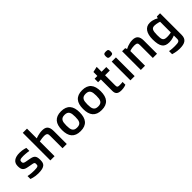

<svg xmlns="http://www.w3.org/2000/svg" viewBox="232 -2126 3736 3736"><g transform="rotate(-45 2100.5 -257.5)"><path d="M56.6 -99.1Q78.1 -94.2 104.5 -90.3Q127 -86.9 157.5 -84.5Q188 -82 224.6 -82Q264.6 -82 288.1 -85Q311.5 -87.9 323.5 -95Q335.4 -102.1 338.9 -114.3Q342.3 -126.5 342.3 -145Q342.3 -154.8 341.1 -162.8Q339.8 -170.9 335.2 -177.5Q330.6 -184.1 321.5 -188.7Q312.5 -193.4 297.4 -195.8L189.5 -215.8Q152.3 -222.2 127 -232.9Q101.6 -243.7 86.2 -261.5Q70.8 -279.3 64.2 -305.4Q57.6 -331.5 57.6 -369.1Q57.6 -450.2 111.6 -490Q165.5 -529.8 265.6 -529.8Q300.8 -529.8 330.3 -525.6Q359.9 -521.5 381.8 -516.1Q407.2 -510.3 428.2 -502.9V-419.9Q404.8 -423.8 379.4 -426.8Q357.4 -429.2 330.3 -431.6Q303.2 -434.1 275.4 -434.1Q243.7 -434.1 222.7 -431.4Q201.7 -428.7 189.5 -422.4Q177.2 -416 172.4 -406Q167.5 -396 167.5 -380.9Q167.5 -369.1 169.4 -359.9Q171.4 -350.6 177.7 -343.3Q184.1 -335.9 195.3 -330.6Q206.5 -325.2 225.6 -321.8L337.4 -300.8Q370.1 -294.4 392.8 -284.2Q415.5 -273.9 429.7 -256.3Q443.8 -238.8 450.2 -211.7Q456.5 -184.6 456.5 -145Q456.5 -107.4 449 -77.6Q441.4 -47.9 418.5 -27.3Q395.5 -6.8 353.5 4.2Q311.5 15.1 242.7 15.1Q204.6 15.1 170.9 10Q137.2 4.9 111.8 -1.5Q82 -8.8 56.6 -18.1Z M586.4 -758.8H702.1V-490.2Q728 -500 757.8 -508.3Q783.2 -515.1 816.2 -521Q849.1 -526.9 884.3 -526.9Q919.4 -526.9 948 -519.3Q976.6 -511.7 996.3 -492.4Q1016.1 -473.1 1026.9 -440.2Q1037.6 -407.2 1037.6 -356V0H921.4V-341.8Q921.4 -362.3 918.5 -377.7Q915.5 -393.1 906 -403.1Q896.5 -413.1 878.7 -418Q860.8 -422.9 831.5 -422.9Q808.1 -422.9 785.4 -419.9Q762.7 -417 744.1 -413.6Q722.2 -409.7 702.1 -404.8V0H586.4Z M1163.6 -257.8Q1163.6 -323.2 1177.7 -373.8Q1191.9 -424.3 1221.9 -459Q1252 -493.7 1297.9 -511.7Q1343.8 -529.8 1407.7 -529.8Q1471.7 -529.8 1517.8 -511.7Q1564 -493.7 1593.8 -459Q1623.5 -424.3 1637.7 -373.8Q1651.9 -323.2 1651.9 -257.8Q1651.9 -192.4 1637.7 -141.4Q1623.5 -90.3 1593.8 -55.7Q1564 -21 1517.8 -2.9Q1471.7 15.1 1407.7 15.1Q1343.8 15.1 1297.9 -2.9Q1252 -21 1221.9 -55.7Q1191.9 -90.3 1177.7 -141.4Q1163.6 -192.4 1163.6 -257.8ZM1407.7 -83Q1446.3 -83 1470.2 -94.5Q1494.1 -106 1507.3 -128.2Q1520.5 -150.4 1525.1 -182.9Q1529.8 -215.3 1529.8 -257.8Q1529.8 -299.8 1525.1 -332.3Q1520.5 -364.7 1507.3 -387Q1494.1 -409.2 1470.2 -420.7Q1446.3 -432.1 1407.7 -432.1Q1369.6 -432.1 1345.7 -420.7Q1321.8 -409.2 1308.3 -387Q1294.9 -364.7 1290.3 -332.3Q1285.6 -299.8 1285.6 -257.8Q1285.6 -215.3 1290.3 -182.9Q1294.9 -150.4 1308.3 -128.2Q1321.8 -106 1345.7 -94.5Q1369.6 -83 1407.7 -83Z M1743.7 -257.8Q1743.7 -323.2 1757.8 -373.8Q1772 -424.3 1802 -459Q1832 -493.7 1877.9 -511.7Q1923.8 -529.8 1987.8 -529.8Q2051.8 -529.8 2097.9 -511.7Q2144 -493.7 2173.8 -459Q2203.6 -424.3 2217.8 -373.8Q2231.9 -323.2 2231.9 -257.8Q2231.9 -192.4 2217.8 -141.4Q2203.6 -90.3 2173.8 -55.7Q2144 -21 2097.9 -2.9Q2051.8 15.1 1987.8 15.1Q1923.8 15.1 1877.9 -2.9Q1832 -21 1802 -55.7Q1772 -90.3 1757.8 -141.4Q1743.7 -192.4 1743.7 -257.8ZM1987.8 -83Q2026.4 -83 2050.3 -94.5Q2074.2 -106 2087.4 -128.2Q2100.6 -150.4 2105.2 -182.9Q2109.9 -215.3 2109.9 -257.8Q2109.9 -299.8 2105.2 -332.3Q2100.6 -364.7 2087.4 -387Q2074.2 -409.2 2050.3 -420.7Q2026.4 -432.1 1987.8 -432.1Q1949.7 -432.1 1925.8 -420.7Q1901.9 -409.2 1888.4 -387Q1875 -364.7 1870.4 -332.3Q1865.7 -299.8 1865.7 -257.8Q1865.7 -215.3 1870.4 -182.9Q1875 -150.4 1888.4 -128.2Q1901.9 -106 1925.8 -94.5Q1949.7 -83 1987.8 -83Z M2395 -418.9H2318.8V-515.1H2395V-624L2510.7 -649.9V-515.1H2640.6V-418.9H2510.7V-142.1Q2510.7 -124 2513.4 -112.3Q2516.1 -100.6 2523.2 -93.5Q2530.3 -86.4 2543.2 -83.7Q2556.2 -81.1 2576.7 -81.1Q2595.7 -81.1 2611.1 -81.8Q2626.5 -82.5 2637.2 -83.5Q2649.9 -84.5 2659.7 -85.9V-8.8Q2642.6 -2 2623 3.4Q2606 7.8 2583 11.5Q2560.1 15.1 2532.7 15.1Q2494.6 15.1 2468.5 7.8Q2442.4 0.5 2426 -14.4Q2409.7 -29.3 2402.3 -52Q2395 -74.7 2395 -105Z M2847.7 -602.5Q2827.6 -602.5 2814.7 -605.5Q2801.8 -608.4 2793.7 -615.7Q2785.6 -623 2782.5 -635.7Q2779.3 -648.4 2779.3 -668.5Q2779.3 -688.5 2782.5 -701.4Q2785.6 -714.4 2793.7 -722.2Q2801.8 -730 2814.7 -732.9Q2827.6 -735.8 2847.7 -735.8Q2867.7 -735.8 2880.6 -732.9Q2893.6 -730 2901.4 -722.2Q2909.2 -714.4 2912.1 -701.4Q2915 -688.5 2915 -668.5Q2915 -648.4 2912.1 -635.7Q2909.2 -623 2901.4 -615.7Q2893.6 -608.4 2880.6 -605.5Q2867.7 -602.5 2847.7 -602.5ZM2789.6 -515.1H2905.8V0H2789.6Z M3075.7 -515.1H3160.6L3174.8 -477.1Q3201.7 -491.7 3233.4 -503.4Q3260.7 -513.2 3296.4 -521.5Q3332 -529.8 3372.6 -529.8Q3448.7 -529.8 3485.1 -490Q3521.5 -450.2 3521.5 -365.2V0H3405.8V-351.1Q3405.8 -371.1 3403.1 -385.5Q3400.4 -399.9 3391.6 -408.9Q3382.8 -418 3366.2 -422.4Q3349.6 -426.8 3321.8 -426.8Q3292.5 -426.8 3268.6 -423.1Q3244.6 -419.4 3227.5 -415.5Q3207.5 -410.6 3191.4 -404.8V0H3075.7Z M3723.1 128.9Q3740.7 132.8 3763.7 135.3Q3783.2 137.7 3810.8 139.4Q3838.4 141.1 3872.1 141.1Q3913.1 141.1 3938.7 137.9Q3964.4 134.8 3978.8 126.7Q3993.2 118.7 3998.5 104.7Q4003.9 90.8 4003.9 69.8V-20Q3981.9 -10.7 3957.5 -3.4Q3936 2.9 3908.9 8.1Q3881.8 13.2 3852.1 13.2Q3800.8 13.2 3763.9 -0.7Q3727.1 -14.6 3703.4 -46.9Q3679.7 -79.1 3668.5 -131.3Q3657.2 -183.6 3657.2 -259.8Q3657.2 -322.3 3669.4 -371.8Q3681.6 -421.4 3705.3 -455.8Q3729 -490.2 3763.9 -508.5Q3798.8 -526.9 3844.2 -526.9Q3882.8 -526.9 3914.8 -519Q3946.8 -511.2 3970.2 -502Q3997.1 -490.7 4019 -477.1L4032.2 -515.1H4120.1V77.1Q4120.1 123.5 4106.7 155.5Q4093.3 187.5 4066.2 207.3Q4039.1 227.1 3998.5 235.6Q3958 244.1 3904.3 244.1Q3870.1 244.1 3837.9 239.5Q3805.7 234.9 3779.8 229Q3749.5 222.7 3723.1 213.9ZM3893.1 -90.8Q3913.6 -90.8 3933.3 -92.5Q3953.1 -94.2 3968.8 -96.7Q3987.3 -99.1 4003.9 -103V-397.9Q3984.9 -404.8 3962.9 -410.2Q3944.3 -415 3920.4 -418.9Q3896.5 -422.9 3871.1 -422.9Q3845.2 -422.9 3827.6 -414.6Q3810.1 -406.2 3799.3 -386.7Q3788.6 -367.2 3783.9 -335Q3779.3 -302.7 3779.3 -254.9Q3779.3 -210.9 3782.2 -179.7Q3785.2 -148.4 3796.4 -128.7Q3807.6 -108.9 3830.6 -99.9Q3853.5 -90.8 3893.1 -90.8Z"/></g></svg>

Font: Doppio One
Style: Regular
Weight: 400
Designer: Szymon Celej
Foundry: Szymon Celej
Version: Version 1.002